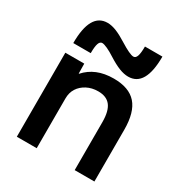

<svg xmlns="http://www.w3.org/2000/svg" viewBox="-179 -901 971 1029"><g transform="rotate(30 306.0 -386.0)"><path d="M73 0V-520H190L191 -459H193Q224 -494 267.5 -512Q311 -530 368 -530Q463 -530 508 -479Q553 -428 553 -320V0H431V-297Q431 -365 406.5 -397Q382 -429 330 -429Q291 -429 260.5 -413Q230 -397 213 -370.5Q196 -344 196 -308V0ZM428 -577Q402 -577 371.5 -589Q341 -601 300 -627Q274 -644 252 -654Q230 -664 219 -664Q205 -664 198.5 -645.5Q192 -627 192 -586H84Q84 -772 190 -772Q216 -772 246.5 -759.5Q277 -747 318 -721Q345 -704 366.5 -694Q388 -684 399 -684Q413 -684 419.5 -703Q426 -722 426 -762H534Q534 -577 428 -577Z"/></g></svg>

Font: M PLUS 1 SemiBold
Style: Regular
Weight: 600
Designer: Coji Morishita
Foundry: UNDERFOREST DESIGN
Version: Version 1.001